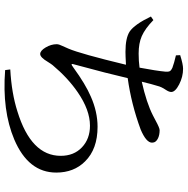

<svg xmlns="http://www.w3.org/2000/svg" viewBox="-10 -800 840 860"><g transform="rotate(90 410.0 -370.0)"><path d="M294 27 291 4Q398 -2 479 -28Q678 -89 678 -222Q678 -281 640 -317Q602 -353 543 -353Q473 -353 393 -298Q329 -254 272 -186Q267 -180 257 -164Q237 -130 222 -130Q207 -130 192.5 -154.5Q178 -179 178 -204Q178 -214 186 -230Q193 -245 198 -257Q221 -311 270 -514Q268 -514 265 -514Q230 -512 212 -512Q150 -512 121 -531Q89 -553 54 -626L70 -637Q108 -600 142 -585Q174 -571 220 -571Q254 -571 283 -575Q297 -649 301 -691Q302 -705 298.5 -711Q295 -717 284 -722Q263 -730 228 -738L227 -757Q268 -770 288 -770Q324 -770 358 -752.5Q392 -735 392 -717Q392 -707 382 -692Q369 -673 365 -656Q357 -631 346 -585Q440 -606 497 -635Q506 -640 520 -647Q553 -665 563 -665Q584 -665 599 -658Q619 -649 619 -631Q619 -605 560 -580Q446 -538 330 -522Q309 -431 270 -288Q265 -273 267.5 -271Q270 -269 283 -279Q357 -333 413 -357Q481 -387 548 -387Q648 -387 703 -331Q753 -281 753 -202Q753 -77 605 -14Q475 41 294 27Z"/></g></svg>

Font: GenRyuMin TW M
Style: Regular
Weight: 500
Version: Version 1.501;PS 1;hotconv 16.6.51;makeotf.lib2.5.65220